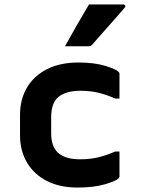

<svg xmlns="http://www.w3.org/2000/svg" viewBox="-20 -831 640 863"><path d="M333 -550Q404 -550 453 -535Q502 -520 513 -508Q517 -505 517 -499V-388H498Q460 -405 423 -414Q386 -423 342 -423Q277 -423 243.5 -396Q210 -369 210 -304V-231Q210 -175 239 -146Q255 -131 279.5 -123Q304 -115 341 -115Q385 -115 422 -124Q459 -133 498 -150H517V-38Q517 -33 514 -30Q501 -17 451 -2.5Q401 12 329 12Q248 12 190 -18Q132 -48 101 -101Q70 -154 70 -223V-314Q70 -384 101 -437Q132 -490 191 -520Q250 -550 333 -550ZM380 -811H533Q540 -811 542.5 -806Q545 -801 540 -796Q515 -767 493 -742Q471 -717 447.5 -690.5Q424 -664 395 -631Q389 -623 378 -623H272Q298 -670 325 -717Q352 -764 380 -811Z"/></svg>

Font: Recursive Mn Lnr St
Style: Bold
Weight: 700
Monospace: yes
Version: Version 1.079;hotconv 1.0.112;makeotfexe 2.5.65598; ttfautoh